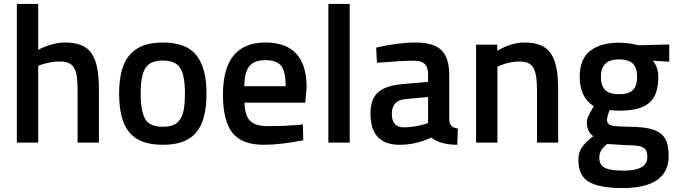

<svg xmlns="http://www.w3.org/2000/svg" viewBox="-20 -728 3455 980"><path d="M175 -392V0H66V-708H175V-474Q248 -511 312 -511Q362 -511 395 -497.5Q428 -484 448 -454.5Q468 -425 476.5 -379Q485 -333 485 -268V0H376V-265Q376 -306 372.5 -334Q369 -362 359 -380Q349 -398 331.5 -406Q314 -414 287 -414Q238 -414 191 -398Z M811 -511Q931 -511 982.5 -446Q1034 -381 1034 -251Q1034 -186 1022 -137Q1010 -88 984 -55Q958 -22 915.5 -5.5Q873 11 811 11Q750 11 707 -5.5Q664 -22 638 -55Q612 -88 600 -137Q588 -186 588 -251Q588 -310 599 -358Q610 -406 635.5 -440Q661 -474 704 -492.5Q747 -511 811 -511ZM721 -121Q743 -81 811 -81Q844 -81 866 -90.5Q888 -100 901 -121Q914 -142 919 -174.5Q924 -207 924 -252Q924 -343 899.5 -381Q875 -419 811 -419Q747 -419 722.5 -381Q698 -343 698 -252Q698 -162 721 -121Z M1498 -90 1526 -93 1528 -12Q1471 -1 1421 5Q1371 11 1326 11Q1215 11 1166.5 -50Q1118 -111 1118 -245Q1118 -511 1335 -511Q1545 -511 1545 -282L1538 -204H1228Q1229 -142 1255 -113Q1281 -84 1352 -84Q1423 -84 1498 -90ZM1227 -288H1438Q1438 -363 1415 -392Q1392 -421 1335 -421Q1278 -421 1253 -390.5Q1228 -360 1227 -288Z M1765 0V-708H1656V0Z M2273 -346V-118Q2274 -96 2284.5 -85.5Q2295 -75 2317 -72L2314 11Q2227 11 2181 -26Q2103 11 2020 11Q1871 11 1871 -148Q1871 -224 1911 -258Q1951 -292 2036 -299L2165 -310V-346Q2165 -386 2147.5 -402Q2130 -418 2096 -418Q2064 -418 2024 -416Q1984 -414 1936 -410L1904 -408L1900 -485Q2012 -511 2101 -511Q2193 -511 2233 -472Q2273 -433 2273 -346ZM2165 -233 2049 -222Q1980 -216 1980 -147Q1980 -78 2041 -78Q2093 -78 2147 -94L2165 -100Z M2519 -388V0H2410V-500H2518V-469Q2592 -511 2656 -511Q2706 -511 2739 -497.5Q2772 -484 2792 -454.5Q2812 -425 2820.5 -379Q2829 -333 2829 -268V0H2721V-265Q2721 -306 2717 -334Q2713 -362 2703.5 -380Q2694 -398 2676.5 -406Q2659 -414 2632 -414Q2582 -414 2534 -394Z M3393 68Q3393 232 3156 232Q3042 232 2987 201Q2932 170 2932 88Q2932 51 2950 24.5Q2968 -2 3008 -33Q2975 -56 2975 -106Q2975 -126 3002 -171L3011 -186Q2939 -230 2939 -336Q2939 -427 2992.5 -468.5Q3046 -510 3139 -510Q3185 -510 3226 -500L3241 -497L3396 -501V-413L3313 -418Q3340 -384 3340 -336Q3340 -287 3328 -254Q3316 -221 3290.5 -200.5Q3265 -180 3227 -171.5Q3189 -163 3136 -163Q3108 -163 3092 -167Q3078 -131 3078 -115Q3078 -96 3097 -89Q3106 -85 3128.5 -83.5Q3151 -82 3186 -81Q3246 -81 3285.5 -73.5Q3325 -66 3349 -49Q3373 -32 3383 -3.5Q3393 25 3393 68ZM3047 -336Q3047 -290 3069 -268.5Q3091 -247 3140 -247Q3189 -247 3210.5 -268.5Q3232 -290 3232 -336Q3232 -382 3210 -403.5Q3188 -425 3139 -425Q3047 -425 3047 -336ZM3039 78Q3039 113 3066.5 128Q3094 143 3163 143Q3284 143 3284 74Q3284 55 3279 43Q3274 31 3262 24.5Q3250 18 3229.5 15.5Q3209 13 3177 13L3079 7Q3057 25 3048 40.5Q3039 56 3039 78Z"/></svg>

Font: Sunflower Medium
Style: Regular
Weight: 500
Designer: JIKJI
Foundry: JIKJI
Version: Version 1.00